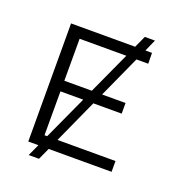

<svg xmlns="http://www.w3.org/2000/svg" viewBox="-149 -885 968 1070"><g transform="rotate(20 335.0 -350.0)"><path d="M143 70 175 0H115L114 -700H494L526 -770H586L555 -700H594L595 -636H525L412 -387H551V-324H383L265 -64H609V0H236L204 70ZM351 -387 465 -636H188V-387ZM204 -64 323 -324H188V-64Z"/></g></svg>

Font: Montserrat
Style: Regular
Weight: 400
Designer: Julieta Ulanovsky
Foundry: Julieta Ulanovsky
Version: Version 9.000; ttfautohint (v1.8.4.7-5d5b)